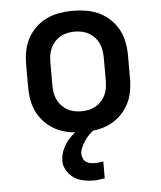

<svg xmlns="http://www.w3.org/2000/svg" viewBox="-53 -574 707 845"><g transform="rotate(-5 300.0 -152.0)"><path d="M300 8Q270 8 240.5 3Q211 -2 184.5 -14.5Q158 -27 136 -48Q114 -69 100 -95Q86 -121 80.5 -150.5Q75 -180 75 -210V-310Q75 -340 80.5 -369.5Q86 -399 100 -425Q114 -451 136 -472Q158 -493 184.5 -505.5Q211 -518 240.5 -523Q270 -528 300 -528Q330 -528 359.5 -523Q389 -518 415.5 -505.5Q442 -493 464 -472Q486 -451 500 -425Q514 -399 519.5 -369.5Q525 -340 525 -310V-210Q525 -180 519.5 -150.5Q514 -121 500 -95Q486 -69 464 -48Q442 -27 415.5 -14.5Q389 -2 359.5 3Q330 8 300 8ZM300 -84Q316 -84 332.5 -87.5Q349 -91 363 -99Q377 -107 388 -119Q399 -131 406 -146Q413 -161 415.5 -177.5Q418 -194 418 -210V-310Q418 -326 415.5 -342.5Q413 -359 406 -374Q399 -389 388 -401Q377 -413 363 -421Q349 -429 332.5 -432.5Q316 -436 300 -436Q284 -436 267.5 -432.5Q251 -429 237 -421Q223 -413 212 -401Q201 -389 194 -374Q187 -359 184.5 -342.5Q182 -326 182 -310V-210Q182 -194 184.5 -177.5Q187 -161 194 -146Q201 -131 212 -119Q223 -107 237 -99Q251 -91 267.5 -87.5Q284 -84 300 -84ZM325 224Q311 224 296.5 222Q282 220 268.5 216Q255 212 243 204.5Q231 197 221.5 186.5Q212 176 204.5 160.5Q197 145 197 135V124Q197 111 200 98.5Q203 86 208.5 74Q214 62 221 51.5Q228 41 236.5 31.5Q245 22 256.5 12Q268 2 275 -3L284 -8H353V0Q344 5 336 11.5Q328 18 321 25.5Q314 33 308 41.5Q302 50 297 59Q292 68 287.5 79Q283 90 283 97V105Q283 111 285 117Q287 123 290 128.5Q293 134 298 137.5Q303 141 308.5 143.5Q314 146 321.5 147Q329 148 333 148H338Q342 148 346 148Q350 148 354.5 147.5Q359 147 363.5 146.5Q368 146 371 145L376 144V219Q370 220 364.5 220.5Q359 221 353.5 222Q348 223 341.5 223.5Q335 224 331 224Z"/></g></svg>

Font: Iosevka Aile Semibold
Style: Regular
Weight: 600
Designer: Belleve Invis
Foundry: Belleve Invis
Version: Version 31.1.0; ttfautohint (v1.8.4)